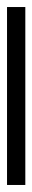

<svg xmlns="http://www.w3.org/2000/svg" viewBox="204 -1059 92 546"><g transform="rotate(-90 250.0 -786.0)"><path d="M503 -760H-3V-812H503Z"/></g></svg>

Font: Noto Sans Syriac Eastern Light
Style: Regular
Weight: 300
Designer: Patrick Giasson and the Monotype Design Team
Foundry: Monotype Imaging Inc.
Version: Version 3.001